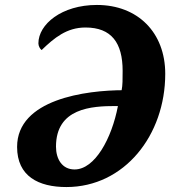

<svg xmlns="http://www.w3.org/2000/svg" viewBox="-20 -745 700 775"><path d="M248 10C482 10 647 -199 647 -447C647 -614 536 -725 371 -725C229 -725 135 -647 135 -570C135 -559 142 -547 148 -543C199 -592 249 -634 325 -634C430 -634 475 -572 475 -459C475 -424 475 -401 471 -381H481C325 -381 49 -344 49 -152C49 -33 136 10 248 10ZM281 -61C230 -61 206 -104 206 -153C206 -309 350 -317 447 -317H456C431 -186 363 -61 281 -61Z"/></svg>

Font: Noto Serif SemiCondensed Extra
Style: Italic
Weight: 800
Width: 4
Italic angle: -12°
Designer: Monotype Design Team
Foundry: Monotype Imaging Inc.
Version: Version 1.901